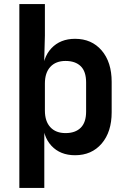

<svg xmlns="http://www.w3.org/2000/svg" viewBox="-20 -750 640 940"><path d="M74.7 170V-53.7H196.9V170ZM347.5 10Q274.8 10 231.7 -36.4Q188.7 -82.9 188.7 -163.4L224.8 -110.9H196.9V0H74.7V-730H199.8V-575.9L196.1 -439.1H224.8L187.9 -386.6Q187.9 -467.3 231.5 -513.6Q275.2 -560 347.5 -560Q428.7 -560 477.7 -503Q526.7 -445.9 526.7 -349.1V-200.4Q526.7 -104.1 477.7 -47Q428.7 10 347.5 10ZM301.1 -98.4Q348.7 -98.4 375.2 -124.6Q401.6 -150.8 401.6 -203.8V-346.2Q401.6 -400.2 375.2 -425.9Q348.7 -451.6 301.1 -451.6Q253.1 -451.6 226.5 -422.7Q199.8 -393.9 199.8 -341.2V-208.8Q199.8 -156.1 226.5 -127.3Q253.1 -98.4 301.1 -98.4Z"/></svg>

Font: Atlassian Mono
Style: Regular
Weight: 400
Monospace: yes
Designer: Philipp Nurullin, Konstantin Bulenkov
Foundry: Modifications by Atlassian Pty Ltd, manufactured by JetBrains
Version: Version 2.304